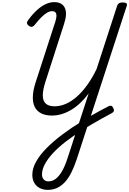

<svg xmlns="http://www.w3.org/2000/svg" viewBox="-20 -1152 1215 1806"><path d="M428 634Q388 634 355 617.5Q322 601 303 569Q284 537 284 492Q284 432 319.5 368.5Q355 305 419 240.5Q483 176 567.5 112.5Q652 49 751 -11Q791 -37 833.5 -61.5Q876 -86 918 -109Q960 -132 1000 -152Q1014 -160 1025.5 -157Q1037 -154 1045 -137Q1055 -119 1050.5 -107Q1046 -95 1030 -87Q983 -62 934.5 -35Q886 -8 838.5 20Q791 48 746 78Q666 128 598 180.5Q530 233 480.5 286Q431 339 403 390.5Q375 442 375 489Q375 519 391.5 536.5Q408 554 436 554Q472 554 503.5 530.5Q535 507 562.5 460Q590 413 613 343L814 -273Q776 -222 734.5 -183Q693 -144 649 -118Q605 -92 559.5 -78.5Q514 -65 468 -65Q408 -65 367 -86Q326 -107 306.5 -146.5Q287 -186 289 -245Q291 -304 316 -380L499 -944Q516 -996 509 -1021.5Q502 -1047 470 -1047Q448 -1047 423.5 -1033Q399 -1019 370.5 -991Q342 -963 308 -920Q294 -902 280 -900Q266 -898 250 -910Q236 -921 234 -933.5Q232 -946 245 -963Q289 -1023 331 -1060Q373 -1097 412.5 -1114.5Q452 -1132 489 -1132Q564 -1132 589.5 -1078.5Q615 -1025 583 -928L408 -385Q382 -305 382.5 -253.5Q383 -202 411 -177Q439 -152 494 -152Q546 -152 599 -175Q652 -198 703 -243Q754 -288 801.5 -354Q849 -420 889 -504L1083 -1101Q1088 -1115 1100 -1122Q1112 -1129 1134 -1129Q1157 -1129 1167.5 -1122Q1178 -1115 1173 -1099L702 345Q678 418 650.5 472Q623 526 589.5 562Q556 598 516 616Q476 634 428 634Z"/></svg>

Font: Playwrite CU
Style: Regular
Weight: 400
Designer: Veronika Burian, José Scaglione
Foundry: TypeTogether
Version: Version 1.002